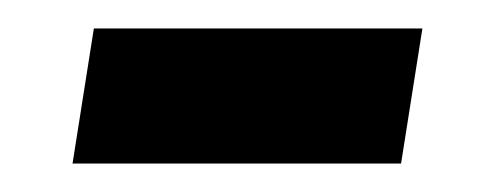

<svg xmlns="http://www.w3.org/2000/svg" viewBox="-20 -334 341 135"><path d="M31 -219H262L277 -314H46Z"/></svg>

Font: Caladea
Style: Bold Italic
Weight: 700
Italic angle: -9°
Designer: Carolina Giovagnoli and Andres Torresi
Foundry: Carolina Giovagnoli & Andres Torresi
Version: Version 1.001;hotconv 1.0.109;makeotfexe 2.5.65596